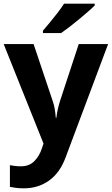

<svg xmlns="http://www.w3.org/2000/svg" viewBox="-20 -786 609 1046"><path d="M0 -546H163L266 -239Q274 -217 278 -193.5Q282 -170 284 -144H287Q290 -170 295.5 -193.5Q301 -217 308 -239L409 -546H569L338 70Q307 155 247.5 197.5Q188 240 110 240Q85 240 66.5 237.5Q48 235 34 232V114Q45 116 60.5 118Q76 120 93 120Q140 120 167.5 91.5Q195 63 208 23L217 -4ZM496 -756Q482 -742 459 -722Q436 -702 409.5 -680Q383 -658 357.5 -638.5Q332 -619 313 -606H214V-619Q230 -638 251.5 -663.5Q273 -689 294 -716.5Q315 -744 329 -766H496Z"/></svg>

Font: Noto Naskh Arabic
Style: Regular
Weight: 400
Designer: Monotype Design Team, David Williams, Mohamad Dakak and Nizar Qandah
Foundry: Monotype Imaging Inc.
Version: Version 2.013